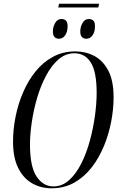

<svg xmlns="http://www.w3.org/2000/svg" viewBox="-20 -1000 641 1031"><path d="M512 -980 508 -960H293L297 -980ZM444 -792Q429 -792 420 -801Q411 -810 411 -832Q411 -855 423 -876.5Q435 -898 457 -898Q472 -898 481 -889.5Q490 -881 490 -859Q490 -829 477 -810.5Q464 -792 444 -792ZM297 -792Q282 -792 273 -801Q264 -810 264 -832Q264 -855 276 -876.5Q288 -898 310 -898Q325 -898 334 -889.5Q343 -881 343 -860Q343 -829 330 -810.5Q317 -792 297 -792ZM257 11Q198 11 151 -16.5Q104 -44 77 -99.5Q50 -155 50 -239Q50 -305 63.5 -373Q77 -441 104 -504Q131 -567 171 -616.5Q211 -666 264.5 -695Q318 -724 384 -724Q440 -724 486.5 -699.5Q533 -675 561.5 -621Q590 -567 590 -477Q590 -416 577.5 -349Q565 -282 539 -218Q513 -154 473.5 -102.5Q434 -51 380 -20Q326 11 257 11ZM267 1Q314 1 351.5 -33Q389 -67 417 -123Q445 -179 463 -246Q481 -313 490 -379.5Q499 -446 499 -501Q499 -615 467.5 -664.5Q436 -714 380 -714Q332 -714 294 -681Q256 -648 227 -593Q198 -538 179 -473Q160 -408 150.5 -342.5Q141 -277 141 -224Q141 -105 176.5 -52Q212 1 267 1Z"/></svg>

Font: Noto Serif Display ExtraCondensed
Style: Italic
Weight: 400
Width: 2
Italic angle: -12°
Designer: Monotype Design Team
Foundry: Monotype Imaging Inc.
Version: Version 2.009